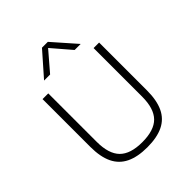

<svg xmlns="http://www.w3.org/2000/svg" viewBox="-222 -931 1068 1068"><g transform="rotate(-45 312.0 -397.0)"><path d="M312.5 7Q236.5 7 187 -17Q137.5 -41 113.5 -91Q89.5 -141 89.5 -219V-595H134.5V-213.5Q134.5 -119.5 177.2 -76.2Q220 -33 312.5 -33Q406 -33 448.5 -76.2Q491 -119.5 491 -213.5V-595H534.5V-219Q534.5 -141 511 -91Q487.5 -41 438.2 -17Q389 7 312.5 7ZM168.5 -662 289.5 -799.5H335.5L456.5 -662H409L305.5 -782.5H319.5L216 -662Z"/></g></svg>

Font: Encode Sans SC Condensed Thin ExtraLight
Style: Regular
Weight: 250
Version: Version 3.002